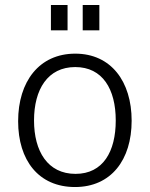

<svg xmlns="http://www.w3.org/2000/svg" viewBox="-20 -743 603 773"><path d="M252 -723H185V-621H252ZM380 -723H313V-621H380ZM282 10C427 10 510 -99 510 -257C510 -415 427 -527 283 -527C138 -527 53 -415 53 -255C53 -98 135 10 282 10ZM284 -43C172 -43 117 -134 117 -258C117 -383 172 -473 283 -473C393 -473 446 -384 446 -258C446 -133 395 -43 284 -43Z"/></svg>

Font: United Sans ExtraLight
Style: Regular
Weight: 200
Designer: Pablo Impallari, Rodrigo Fuenzalida (Modified by Dan O. Williams)
Version: Version 1.000;PS 001.000;hotconv 1.0.88;makeotf.lib2.5.64775